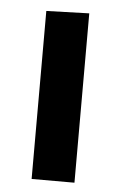

<svg xmlns="http://www.w3.org/2000/svg" viewBox="-43 -535 358 567"><g transform="rotate(5 136.0 -251.0)"><path d="M72 0V-498L199 -502V0Z"/></g></svg>

Font: Commissioner SemiBold
Style: Regular
Weight: 600
Designer: Kostas Bartsokas
Foundry: Kostas Bartsokas
Version: Version 1.000; ttfautohint (v1.8.3)